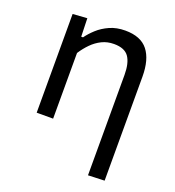

<svg xmlns="http://www.w3.org/2000/svg" viewBox="-129 -610 828 907"><g transform="rotate(20 285.5 -156.5)"><path d="M414.7 195.1Q414.7 169.4 414.7 140.6Q414.7 111.8 414.7 80.8Q414.7 49.8 414.7 16.7Q414.7 -16.5 414.7 -50.8Q414.7 -115.4 414.7 -180Q414.7 -244.7 414.7 -309.3Q414.7 -368.9 393.7 -399.4Q372.7 -429.9 318.9 -429.9Q285.3 -429.9 258 -416.4Q230.6 -402.9 208.4 -380.3Q186.2 -357.7 168.4 -330.2V-215.3Q168.4 -156.8 168.4 -106Q168.4 -55.3 168.4 0H85.8Q85.8 -55.3 85.8 -106.4Q85.8 -157.6 85.8 -218.8V-268.8Q85.8 -324 85.8 -381.4Q85.8 -438.9 85.8 -496.2L158 -501.1L160.7 -409.2H169.7Q185.6 -431.7 210.5 -454.5Q235.4 -477.3 269.5 -492.5Q303.7 -507.8 347.5 -507.8Q425.2 -507.8 461.2 -462.4Q497.2 -417 497.2 -330.4Q497.2 -276.2 497.2 -230.1Q497.2 -184 497.2 -147.3V-59.3Q497.2 6.3 497.2 67.5Q497.2 128.7 497.2 192Z"/></g></svg>

Font: Commissioner Thin
Style: Regular
Weight: 100
Designer: Kostas Bartsokas
Foundry: Kostas Bartsokas
Version: Version 1.001;gftools[0.9.23]